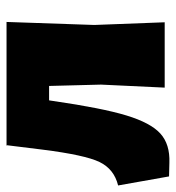

<svg xmlns="http://www.w3.org/2000/svg" viewBox="2 -516 526 573"><g transform="rotate(-90 264.5 -229.0)"><path d="M25 13 -2 -139Q47 -151 68 -194.5Q89 -238 105 -365L118 -470L117 -472H486L477 -210L485 0H290L299 -190L295 -345H252L250 -332Q229 -187 207 -114.5Q185 -42 153 -13Q121 16 66 14Z"/></g></svg>

Font: Alegreya Sans SC Black
Style: Regular
Weight: 900
Designer: Juan Pablo del Peral
Foundry: Huerta Tipografica
Version: Version 2.007